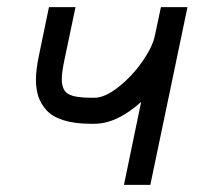

<svg xmlns="http://www.w3.org/2000/svg" viewBox="-20 -520 565 540"><path d="M235.4 -171.9Q189.9 -171.9 158.4 -181.9Q127 -191.9 110.6 -210.2Q94.2 -228.5 87.6 -249.3Q81.1 -270 81.1 -296.4Q81.1 -323.7 89.4 -363.3L117.7 -500H192.4L160.6 -348.6Q153.8 -315.9 153.8 -297.4Q153.8 -266.1 172.1 -255.6Q190.4 -245.1 235.4 -245.1H245.6Q275.4 -245.1 314 -275.9Q352.5 -306.6 380.9 -347.7Q409.2 -388.7 415.5 -419.4L432.6 -500H507.3L402.8 0H328.6L377 -233.4Q308.6 -171.9 245.6 -171.9Z"/></svg>

Font: Anka/Coder Condensed
Style: Italic
Weight: 400
Width: 4
Italic angle: -12°
Monospace: yes
Version: Version 001.100